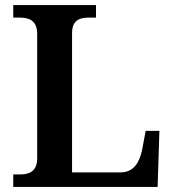

<svg xmlns="http://www.w3.org/2000/svg" viewBox="-20 -734 682 754"><path d="M32 0H599L606 -220H552L538 -145C527 -94 504 -57 453 -57H263V-604C263 -653 290 -665 331 -665H357V-714H32V-665H56C95 -665 126 -653 126 -601V-112C126 -61 95 -49 59 -49H32Z"/></svg>

Font: Noto Serif Sinhala SemiBold
Style: Regular
Weight: 600
Designer: Jelle Bosma - Monotype Design Team
Foundry: Monotype Imaging Inc.
Version: Version 2.007